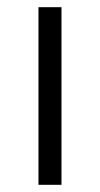

<svg xmlns="http://www.w3.org/2000/svg" viewBox="-20 -514 278 534"><path d="M87 0V-494H151V0Z"/></svg>

Font: Nunito Sans 7pt Condensed Light
Style: Regular
Weight: 300
Width: 3
Designer: Vernon Adams
Foundry: Vernon Adams
Version: Version 3.101;gftools[0.9.27]